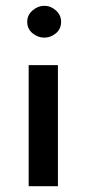

<svg xmlns="http://www.w3.org/2000/svg" viewBox="-20 -643 299 663"><path d="M79 -418H180V0H79ZM74 -568Q74 -591 92.5 -607Q111 -623 133 -623Q155 -623 173 -607Q191 -591 191 -568Q191 -543 173 -528Q155 -513 133 -513Q111 -513 92.5 -528Q74 -543 74 -568Z"/></svg>

Font: Reem Kufi Ink
Style: Regular
Weight: 400
Designer: Khaled Hosny
Version: Version 1.7